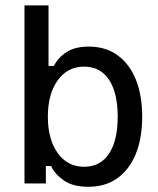

<svg xmlns="http://www.w3.org/2000/svg" viewBox="-20 -687 590 719"><path d="M310.8 12.5Q253.3 12.5 219.2 -11.2Q185 -35 171.7 -65H151.7V0H71.7V-666.7H161.7V-440H181.7Q198.3 -472.5 230 -492.5Q261.7 -512.5 312.5 -512.5Q375.8 -512.5 420.4 -480Q465 -447.5 488.8 -388.8Q512.5 -330 512.5 -250Q512.5 -170 488.8 -111.2Q465 -52.5 420 -20Q375 12.5 310.8 12.5ZM295 -62.5Q355.8 -62.5 388.3 -111.7Q420.8 -160.8 420.8 -250Q420.8 -339.2 388.3 -388.3Q355.8 -437.5 295 -437.5Q232.5 -437.5 195.8 -385.8Q159.2 -334.2 159.2 -250Q159.2 -165.8 195.8 -114.2Q232.5 -62.5 295 -62.5Z"/></svg>

Font: Familjen Grotesk Variable
Style: Regular
Weight: 400
Designer: Anders Wikstroem, Jonas Baeckman, Matilda Gysing, Kristian Moeller
Foundry: Familjen STHLM AB
Version: Version 2.000